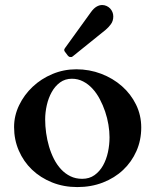

<svg xmlns="http://www.w3.org/2000/svg" viewBox="-20 -739 624 772"><path d="M36.6 -228Q36.6 -273.9 56.9 -315.9Q77.1 -357.9 111.3 -390.1Q145.5 -422.4 190.9 -441.4Q236.3 -460.4 286.6 -460.4Q339.4 -460.4 386.7 -442.4Q434.1 -424.3 470 -392.8Q505.9 -361.3 526.9 -318.6Q547.9 -275.9 547.9 -226.1Q547.9 -175.3 528.6 -131.6Q509.3 -87.9 475.1 -55.7Q440.9 -23.4 393.8 -5.1Q346.7 13.2 291 13.2Q235.8 13.2 189.2 -5.6Q142.6 -24.4 108.6 -56.9Q74.7 -89.4 55.7 -133.3Q36.6 -177.2 36.6 -228ZM161.6 -258.8Q161.6 -232.4 165.5 -204.3Q169.4 -176.3 177.2 -149.7Q185.1 -123 197 -99.6Q209 -76.2 225.6 -58.3Q242.2 -40.5 263.2 -30.3Q284.2 -20 310.5 -20Q339.4 -20 360.1 -34.9Q380.9 -49.8 394.3 -73.7Q407.7 -97.7 414.1 -127.4Q420.4 -157.2 420.4 -187Q420.4 -210.9 416 -237.5Q411.6 -264.2 402.8 -290.3Q394 -316.4 381.3 -340.3Q368.7 -364.3 351.8 -382.6Q335 -400.9 314.2 -411.6Q293.5 -422.4 269 -422.4Q241.7 -422.4 221.4 -407.5Q201.2 -392.6 188 -368.9Q174.8 -345.2 168.2 -316.2Q161.6 -287.1 161.6 -258.8ZM242.2 -529.3Q240.7 -531.2 239.5 -533.2Q238.3 -535.2 238.3 -538.1Q238.3 -541 239.7 -543Q241.2 -544.9 242.2 -546.9L346.2 -690.9Q356.9 -705.6 368.2 -712.2Q379.4 -718.8 390.6 -718.8Q399.9 -718.8 408.2 -715.1Q416.5 -711.4 422.6 -705.1Q428.7 -698.7 432.1 -690.4Q435.5 -682.1 435.5 -672.9Q435.5 -654.8 425.8 -641.6Q416 -628.4 404.8 -619.1L272.9 -512.7Q270 -510.3 268.8 -510Q267.6 -509.8 264.2 -509.8Q259.8 -509.8 257.6 -511Q255.4 -512.2 252.9 -515.1Z"/></svg>

Font: Cardo
Style: Bold
Weight: 700
Designer: David J. Perry
Foundry: David J. Perry
Version: Version 1.0011